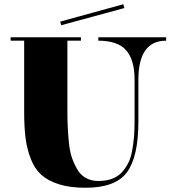

<svg xmlns="http://www.w3.org/2000/svg" viewBox="-20 -876 804 906"><path d="M764 -700H444V-684Q535 -684 575 -639Q615 -594 615 -500V-303Q615 -264 612.5 -232.5Q610 -201 604 -167Q598 -133 586 -108.5Q574 -84 555.5 -63.5Q537 -43 509 -32.5Q481 -22 444 -22Q411 -22 385.5 -36Q360 -50 344.5 -77Q329 -104 319 -133Q309 -162 305 -204.5Q301 -247 299.5 -279.5Q298 -312 298 -356V-684H362V-700H30V-684H94V-349Q94 -277 100.5 -225.5Q107 -174 125 -127Q143 -80 174.5 -51.5Q206 -23 258 -6.5Q310 10 383 10Q525 10 579 -63Q633 -136 633 -302V-500Q633 -684 764 -684ZM562 -856 567 -838 269 -757 264 -774Z"/></svg>

Font: Elsie Swash Caps Black
Style: Regular
Weight: 900
Designer: Alejandro Inler
Foundry: Alejandro Inler
Version: 1.001